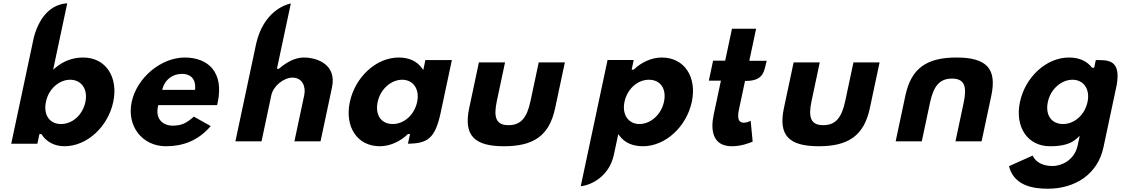

<svg xmlns="http://www.w3.org/2000/svg" viewBox="-20 -880 6908 1175"><path d="M352.7 -121C283.3 -121 244.4 -177.7 261 -256C276.3 -335.4 342.3 -392 409.3 -392C477.2 -392 519.2 -335.5 502.6 -256C486 -177.8 425 -121 352.7 -121ZM488.9 -528C424.5 -528 367.2 -505.7 320.1 -466.1L305.2 -453.7L391.5 -859.7C311.2 -855.2 228.7 -801.1 187.7 -654.2L48.7 -0.3H208.7L221.3 -59.7H233.5L235.1 -57.1C261.1 -15.7 309.8 15 374.2 15C513.4 15 641 -105.3 673 -256C705.1 -406.7 628.8 -528 488.9 -528ZM187.6 -654 187.8 -654.5 187.7 -654.2C187.7 -654.2 187.7 -654.1 187.6 -654Z M1312.4 -253.6C1351.1 -435.9 1255.9 -528 1110.5 -528C967 -528 817.7 -405.7 785.9 -256C754.3 -107.3 851.5 15 995.1 15C1099.2 15 1192.9 -18.6 1269.4 -108.5L1166.4 -166.3C1118.1 -123.3 1088.2 -111 1034.3 -111C989.4 -111 928 -141 946.7 -228.7L948.3 -236.5H1308.5C1309.5 -240.4 1311.4 -249 1312.4 -253.6ZM974.7 -338C988.6 -388.9 1032.8 -428 1094 -428C1146.6 -428 1178.4 -396.2 1174.3 -338.6L1173.7 -330H972.5Z M1580.5 -15 1640.5 -297.5C1652.3 -353.2 1716 -405 1770.1 -405C1829 -405 1853.3 -351.6 1841.8 -297.5L1781.7 -15H1941.6L2011.8 -345.5C2040.9 -482.3 1925.9 -528 1838.1 -528C1787.4 -528 1734.8 -500.3 1689.3 -461.2L1686.8 -459H1674.8L1759.8 -858.9C1720.5 -851.2 1591.1 -804.3 1547.6 -612.4L1420.6 -15Z M2304.4 15C2368.8 15 2430.6 -15.9 2474.3 -57.5L2476.9 -60.1H2489.2L2476.5 -0.5C2597.1 -2.1 2642.5 -32.7 2676.4 -188.2L2745.4 -512.6H2583.4L2570.4 -451.6L2561 -464.4C2531.2 -505.1 2483.8 -528 2419.9 -528C2280.8 -528 2152.9 -406.7 2120.9 -256C2088.8 -105.3 2165.3 15 2304.4 15ZM2441.3 -392C2507.9 -392 2549.7 -335.4 2532.8 -256C2516.2 -177.7 2453.1 -121 2383.7 -121C2311.5 -121 2274.6 -177.8 2291.2 -256C2308.1 -335.5 2373.9 -392 2441.3 -392Z M2910.8 -498 2851.4 -218.5C2815.8 -50.7 2882.7 15 3064.8 15C3246.8 15 3341.8 -50.7 3377.4 -218.5L3436.8 -498H3276.9L3226.6 -261.5C3204.9 -159.1 3167.3 -114 3092.2 -114C3017.1 -114 2998.7 -159.1 3020.5 -261.5L3070.7 -498Z M4030.2 -528C3965.7 -528 3904 -497.4 3860.4 -456.1L3857.8 -453.6H3845.6L3858.1 -512.7H3698.1L3534 259.6C3591.6 254.4 3706.7 204.9 3736.7 67.5L3763.7 -59.3L3773.1 -46.9C3803.2 -7.3 3850.7 15 3914.7 15C4053.9 15 4181.8 -106.3 4213.8 -257C4245.8 -407.7 4169.3 -528 4030.2 -528ZM3893.2 -121C3826.7 -121 3784.9 -177.6 3801.8 -257C3818.4 -335.3 3881.4 -392 3950.9 -392C4023.1 -392 4060 -335.2 4043.4 -257C4026.5 -177.5 3960.7 -121 3893.2 -121Z M4344 -508.9 4317.9 -386.4H4391.9L4347.5 -177.5C4328.1 -86.1 4338.8 15 4459.2 15C4516.5 15 4568.1 -5.3 4586.1 -13.3L4574 -140.8C4564.5 -136.1 4548.2 -129 4531.7 -129C4497 -129 4491.7 -160.2 4502.2 -209.6L4539.4 -384.6L4546 -384.7C4658.2 -385.2 4656 -450 4672.1 -507.9H4565.6L4607.2 -704H4459.5L4418 -508.9Z M4836.8 -498 4777.4 -218.5C4741.8 -50.7 4808.7 15 4990.8 15C5172.8 15 5267.8 -50.7 5303.4 -218.5L5362.8 -498H5202.9L5152.6 -261.5C5130.9 -159.1 5093.3 -114 5018.2 -114C4943.1 -114 4924.7 -159.1 4946.5 -261.5L4996.7 -498Z M5671.4 -251.5C5693.1 -353.9 5730.7 -399 5805.8 -399C5880.9 -399 5899.3 -353.9 5877.5 -251.5L5827.3 -15H5987.2L6046.6 -294.5C6082.2 -462.3 6015.3 -528 5833.2 -528C5651.2 -528 5556.2 -462.3 5520.6 -294.5L5461.2 -15H5621.1Z M6543.5 -392C6610.4 -392 6652.4 -335.4 6635.5 -256C6618.9 -177.7 6555.7 -121 6485.9 -121C6413.2 -121 6376 -177.8 6392.6 -256C6409.5 -335.5 6475.6 -392 6543.5 -392ZM6392.1 275C6557.1 275 6697.4 188.5 6732.9 21.5L6814.4 -361.8C6840.3 -516.6 6759.9 -512.2 6686.2 -512.5L6676.2 -465.3H6663.3L6661.7 -467.3C6631.1 -506.1 6585.1 -528 6521.7 -528C6381.8 -528 6253.9 -406.7 6221.9 -256C6189.9 -105.3 6266.4 15 6406.2 15C6472.8 15 6529.7 4.8 6572.2 -34.5L6587.7 -49L6575.5 8.5C6555 105.1 6470.6 136 6421.7 136C6350.1 136 6314.1 103.8 6299.7 72.1L6154.7 137C6183.7 251.2 6291.8 275 6392.1 275ZM6813.8 -359 6813.7 -358.7C6813.7 -358.7 6813.7 -358.8 6813.7 -358.8Z"/></svg>

Font: Hussar Nova
Style: RgIta
Weight: 700
Foundry: Cannot Into Space Fonts
Version: Version 0.99